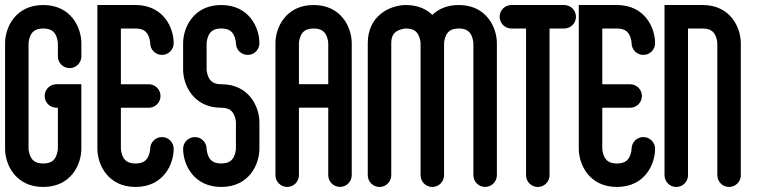

<svg xmlns="http://www.w3.org/2000/svg" viewBox="-20 -737 3004 757"><path d="M150.4 0.1C260.8 0.1 300.8 -89.8 300.7 -150.4V-404.9H202.4C176.8 -404.9 156.1 -384.2 156.1 -358.6C156.1 -333 176.8 -312.3 202.4 -312.3H208.2V-150.3C208.2 -150.1 207.6 -133.9 200.1 -118.9C194 -106.6 182.7 -92.4 150.4 -92.4C119.1 -92.4 107.9 -105.5 101.7 -117C93.2 -132.7 92.6 -150.2 92.6 -150.2V-566.7C92.6 -566.9 93.2 -583.1 100.7 -598.1C106.8 -610.4 118.1 -624.6 150.4 -624.6C181.7 -624.6 192.9 -611.5 199.1 -600C207.6 -584.3 208.2 -566.8 208.2 -566.8V-514.7C208.2 -489.1 228.9 -468.4 254.5 -468.4C280.1 -468.4 300.8 -489.1 300.8 -514.7V-566.8C300.8 -627.3 260.7 -717.2 150.4 -717.2C40.1 -717.2 0 -627.3 0 -566.8V-150.3C0 -89.8 40.1 0.1 150.4 0.1Z M618.5 -196.6C592.9 -196.6 572.2 -175.9 572.2 -150.3C572.2 -150.1 571.6 -134 564.1 -118.9C557.9 -106.6 546.7 -92.4 514.4 -92.4C483.1 -92.4 471.9 -105.6 465.7 -117C457.2 -132.7 456.6 -150.2 456.6 -150.2V-312.2H566.5C592.1 -312.2 612.8 -332.9 612.8 -358.5C612.8 -384.1 592.1 -404.8 566.5 -404.8H456.6V-624.6H514.4C545.7 -624.6 556.9 -611.4 563.1 -600C571.6 -584.3 572.2 -566.8 572.2 -566.8C572.2 -541.2 592.9 -520.5 618.5 -520.5C644.1 -520.5 664.8 -541.2 664.8 -566.8C664.8 -627.3 624.7 -717.2 514.4 -717.2H364V-150.3C364 -89.8 404.1 0.1 514.4 0.1C624.7 0.1 664.8 -89.8 664.8 -150.3C664.8 -175.9 644.1 -196.6 618.5 -196.6Z M852.4 0.1C962.8 0.1 1002.8 -89.8 1002.8 -150.4V-254.5C1002.8 -315 962.7 -404.9 852.4 -404.9C821.1 -404.9 809.9 -418 803.7 -429.5C795.2 -445.2 794.6 -462.7 794.6 -462.7V-566.8C794.6 -567 795.2 -583.2 802.7 -598.2C808.8 -610.5 820.1 -624.7 852.4 -624.7C883.7 -624.7 894.9 -611.6 901.1 -600.1C909.5 -584.6 910.2 -567.5 910.2 -566.4C910.5 -541 931.1 -520.5 956.5 -520.5C982.1 -520.5 1002.8 -541.2 1002.8 -566.8C1002.8 -627.3 962.7 -717.2 852.4 -717.2C742.1 -717.2 702 -627.3 702 -566.8V-462.7C702 -402.2 742.1 -312.3 852.4 -312.2C883.7 -312.2 894.9 -299.1 901.1 -287.6C909.6 -271.9 910.2 -254.4 910.2 -254.4V-150.4C910.2 -150.2 909.6 -134 902.1 -119C896 -106.7 884.7 -92.5 852.4 -92.5C821.1 -92.5 809.9 -105.6 803.7 -117.1C795.2 -132.8 794.6 -150.3 794.6 -150.3C794.6 -175.9 773.9 -196.6 748.3 -196.6C722.7 -196.6 702 -175.9 702 -150.3C702 -89.8 742.1 0.1 852.4 0.1Z M1216.4 -717.2C1106 -717.2 1066 -627.2 1066 -566.8V-46.4C1066 -20.8 1086.7 0.1 1112.3 0.1C1137.9 0.1 1158.6 -20.7 1158.6 -46.2V-312.4H1274.2V-46.4C1274.2 -20.8 1294.9 -0.1 1320.5 -0.1C1346 -0.1 1366.7 -20.8 1366.8 -46.3V-566.8C1366.8 -627.3 1326.8 -717.2 1216.4 -717.2ZM1274.2 -405H1158.6V-566.7C1158.6 -566.9 1159.2 -583.1 1166.7 -598.1C1172.9 -610.5 1184.1 -624.6 1216.4 -624.6C1247.7 -624.6 1258.9 -611.5 1265.1 -600C1273.6 -584.3 1274.2 -566.8 1274.2 -566.8Z M1788.7 -717.2C1742.3 -717.2 1708.4 -701.3 1684.6 -678.4C1660.8 -701.3 1626.9 -717.2 1580.5 -717.2C1519.9 -717.2 1430 -677.1 1430 -566.8V-46.2C1430 -20.6 1450.7 0.1 1476.3 0.1C1501.9 0.1 1522.6 -20.6 1522.6 -46.2V-566.8C1522.6 -598.1 1535.8 -609.3 1547.2 -615.5C1563 -624.1 1580.7 -624.6 1580.4 -624.6C1611.7 -624.6 1622.9 -611.4 1629.1 -600C1637.6 -584.3 1638.2 -566.8 1638.2 -566.8V-46.2C1638.2 -20.6 1658.9 0.1 1684.5 0.1C1710.1 0.1 1730.8 -20.6 1730.8 -46.2V-566.8C1730.8 -567 1731.4 -583.1 1738.9 -598.2C1745.1 -610.5 1756.3 -624.7 1788.6 -624.7C1819.9 -624.7 1831.1 -611.5 1837.3 -600.1C1845.8 -584.4 1846.4 -566.9 1846.4 -566.9V-46.3C1846.4 -20.7 1867.1 0 1892.7 0C1918.3 0 1939 -20.7 1939 -46.3V-566.8C1939.1 -627.3 1899 -717.2 1788.7 -717.2Z M2146.7 -624.6H2204.5C2230.1 -624.6 2250.8 -645.3 2250.8 -670.9C2250.8 -696.5 2230.1 -717.2 2204.5 -717.2H1996.3C1970.7 -717.2 1950 -696.4 1950 -670.9C1950 -645.4 1970.7 -624.6 1996.3 -624.6H2054.1V-46.1C2054.1 -20.5 2074.8 0.2 2100.4 0.2C2126 0.2 2146.7 -20.5 2146.7 -46.1Z M2516.5 -196.6C2490.9 -196.6 2470.2 -175.9 2470.2 -150.3C2470.2 -150.1 2469.6 -134 2462.1 -118.9C2455.9 -106.6 2444.7 -92.4 2412.4 -92.4C2381.1 -92.4 2369.9 -105.6 2363.7 -117C2355.2 -132.7 2354.6 -150.2 2354.6 -150.2V-312.2H2464.5C2490.1 -312.2 2510.8 -332.9 2510.8 -358.5C2510.8 -384.1 2490.1 -404.8 2464.5 -404.8H2354.6V-624.6H2412.4C2443.7 -624.6 2454.9 -611.4 2461.1 -600C2469.6 -584.3 2470.2 -566.8 2470.2 -566.8C2470.2 -541.2 2490.9 -520.5 2516.5 -520.5C2542.1 -520.5 2562.8 -541.2 2562.8 -566.8C2562.8 -627.3 2522.7 -717.2 2412.4 -717.2H2262V-150.3C2262 -89.8 2302.1 0.1 2412.4 0.1C2522.7 0.1 2562.8 -89.8 2562.8 -150.3C2562.8 -175.9 2542.1 -196.6 2516.5 -196.6Z M2854.5 0.1C2880.1 0.1 2900.8 -20.6 2900.8 -46.2V-566.8C2900.8 -627.3 2860.7 -717.2 2750.4 -717.2H2600V-46.2C2600 -20.6 2620.7 0.2 2646.3 0.2C2671.9 0.2 2692.6 -20.5 2692.6 -46.1V-624.6H2750.4C2781.7 -624.6 2792.9 -611.5 2799.1 -600C2807.6 -584.3 2808.2 -566.8 2808.2 -566.8V-46.2C2808.2 -20.6 2828.9 0.1 2854.5 0.1Z"/></svg>

Font: Cactron
Style: Regular
Weight: 400
Version: Version 1.0